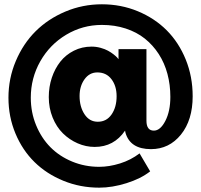

<svg xmlns="http://www.w3.org/2000/svg" viewBox="-20 -719 928 886"><path d="M655.8 -162.1Q655.8 -116.2 689.9 -116.2Q719.7 -116.2 742.9 -160.9Q766.1 -205.6 766.1 -272Q766.1 -327.6 752.7 -377.9Q739.3 -428.2 712.6 -469.5Q686 -510.7 648.4 -540.8Q610.8 -570.8 560.1 -587.4Q509.3 -604 450.2 -604Q361.3 -604 285.6 -558.8Q210 -513.7 166 -436.3Q122.1 -358.9 122.1 -268.1Q122.1 -200.7 146.5 -141.4Q170.9 -82 212.6 -39.8Q254.4 2.4 313 26.6Q371.6 50.8 438 50.8Q483.9 50.8 533.9 35.2Q584 19.5 624 -11.2L672.9 71.8Q629.9 105.5 564 126.2Q498 147 438 147Q350.1 147 272.5 115.2Q194.8 83.5 139.2 28.8Q83.5 -25.9 51.3 -103Q19 -180.2 19 -268.1Q19 -357.4 53 -437.5Q86.9 -517.6 144.3 -574.7Q201.7 -631.8 281.5 -665.5Q361.3 -699.2 450.2 -699.2Q538.6 -699.2 616.2 -667Q693.8 -634.8 749.5 -578.9Q805.2 -522.9 837.2 -444.1Q869.1 -365.2 869.1 -274.9Q869.1 -165 814.9 -97.9Q760.7 -30.8 676.8 -30.8Q581.1 -30.8 559.1 -106L557.1 -116.2Q505.9 -41 417 -41Q376.5 -41 338.4 -57.6Q300.3 -74.2 270.5 -103.5Q240.7 -132.8 222.9 -176.5Q205.1 -220.2 205.1 -271Q205.1 -318.4 219.2 -360.6Q233.4 -402.8 258.5 -434.6Q283.7 -466.3 321 -485.1Q358.4 -503.9 402.8 -503.9Q423.8 -503.9 444.1 -498.3Q464.4 -492.7 478.5 -484.9Q492.7 -477.1 503.9 -468.3Q515.1 -459.5 520.5 -453.6Q525.9 -447.8 526.9 -445.8V-492.2H655.8ZM429.2 -384.8Q392.6 -384.8 369.9 -353Q347.2 -321.3 347.2 -275.9Q347.2 -226.6 369.9 -191.9Q392.6 -157.2 431.2 -157.2Q471.7 -157.2 494.9 -190.9Q518.1 -224.6 518.1 -274.9Q518.1 -322.3 494.4 -353.5Q470.7 -384.8 429.2 -384.8Z"/></svg>

Font: Montserrat arm ExtraBold
Style: Regular
Weight: 800
Designer: Julieta Ulanovsky
Foundry: Julieta Ulanovsky
Version: Version 6.000;PS 006.000;hotconv 1.0.88;makeotf.lib2.5.64775